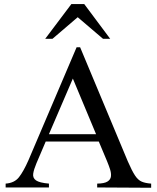

<svg xmlns="http://www.w3.org/2000/svg" viewBox="-20 -907 759 929"><path d="M711.4 1.5 450.2 0V-18.6Q484.9 -19 500 -28.6Q515.1 -38.1 516.8 -53.5Q518.6 -68.8 512.5 -87.9Q506.3 -106.9 498 -127Q488.3 -150.9 478 -174.6Q467.8 -198.2 458 -222.2H201.2Q189.9 -195.8 178.7 -169.4Q167.5 -143.1 156.2 -116.7Q143.6 -86.9 140.6 -66.4Q137.7 -45.9 154.3 -34.2Q170.9 -22.5 216.8 -18.6V0H7.3V-18.6Q49.8 -21.5 71.8 -49.6Q93.8 -77.6 117.7 -131.8L350.6 -678.2H367.7L598.1 -127Q618.2 -80.6 633.1 -58.1Q647.9 -35.6 665.8 -28.1Q683.6 -20.5 711.4 -18.6ZM216.8 -257.8H444.8L332.5 -526.9ZM513.2 -719.2H478.5L356 -823.7L233.9 -719.2H198.7L325.2 -887.2H387.7Z"/></svg>

Font: Awami Nastaliq
Style: Regular
Weight: 400
Designer: Peter Martin, SIL International
Foundry: SIL International
Version: Version 3.100